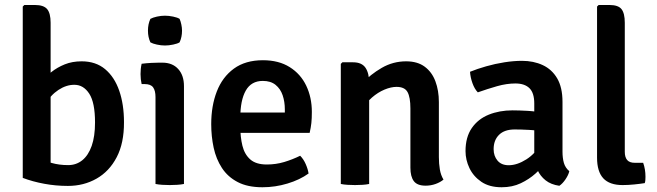

<svg xmlns="http://www.w3.org/2000/svg" viewBox="-20 -756 2700 789"><path d="M188 -25H73.5V-729L80 -735.5H123.5Q159.5 -735.5 173.8 -718.5Q188 -701.5 188 -662.5ZM489.5 -254Q490 -168 459.5 -109.8Q429 -51.5 376.5 -21.8Q324 8 259 8Q209 8 161.8 -0.8Q114.5 -9.5 73.5 -25L130 -114Q160.5 -95.5 191.8 -86.5Q223 -77.5 260 -77.5Q293.5 -77.5 318.2 -97.5Q343 -117.5 356.8 -156.5Q370.5 -195.5 370.5 -252.5Q370.5 -334.5 346.8 -371Q323 -407.5 286 -407.5Q253 -408 220.2 -386.5Q187.5 -365 167 -328L150 -421Q167 -440.5 191 -459.8Q215 -479 246 -491.5Q277 -504 315.5 -504Q373.5 -504 412 -471.8Q450.5 -439.5 470 -383.2Q489.5 -327 489.5 -254Z M736 0Q723.5 2.5 708.2 3.5Q693 4.5 677.5 4.5Q662 4.5 646.8 3.5Q631.5 2.5 619 0V-357Q619 -383.5 609.2 -397Q599.5 -410.5 574.5 -410.5H562Q557.5 -430 557.5 -451.5Q557.5 -461.5 558.5 -472.2Q559.5 -483 562 -494Q582.5 -496.5 601.2 -497.5Q620 -498.5 632.5 -498.5H647.5Q688.5 -498.5 712.2 -472.5Q736 -446.5 736 -402ZM588 -630Q588 -657 598 -678.5Q608 -684 625 -687.8Q642 -691.5 658 -691.5Q673.5 -691.5 691.5 -687.8Q709.5 -684 718 -678.5Q722.5 -668.5 725.2 -655.2Q728 -642 728 -630Q728 -603.5 718 -582Q709.5 -576.5 691.5 -572.8Q673.5 -569 658 -569Q642 -569 624.8 -572.8Q607.5 -576.5 598 -582Q588 -603.5 588 -630Z M922 -210V-293.5H1150.5V-306.5Q1150.5 -338 1141.5 -364.5Q1132.5 -391 1112.5 -407.2Q1092.5 -423.5 1060 -423.5Q1012.5 -423.5 990 -383.8Q967.5 -344 967.5 -272V-236.5Q967.5 -192.5 976.2 -157Q985 -121.5 1008.5 -100.8Q1032 -80 1076.5 -80Q1113.5 -80 1147.8 -90.2Q1182 -100.5 1213.5 -116Q1227.5 -102 1236.5 -81.2Q1245.5 -60.5 1248 -43Q1212 -17 1161.5 -1.8Q1111 13.5 1058.5 13.5Q997.5 13.5 956.8 -7.8Q916 -29 892 -65.8Q868 -102.5 858 -149Q848 -195.5 848 -246Q848 -321 871 -380.2Q894 -439.5 941.2 -474Q988.5 -508.5 1060.5 -508.5Q1125.5 -508.5 1170.5 -480.2Q1215.5 -452 1238.5 -403.8Q1261.5 -355.5 1261.5 -296Q1261.5 -269 1259.5 -250.5Q1257.5 -232 1252.5 -210Z M1431 -500Q1466.5 -500 1481.8 -477.8Q1497 -455.5 1497 -416V0Q1485.5 2.5 1470 3.5Q1454.5 4.5 1439 4.5Q1423.5 4.5 1408 3.5Q1392.5 2.5 1380.5 0V-493.5L1387 -500ZM1783.5 -110.5Q1783.5 -83.5 1787.5 -59.8Q1791.5 -36 1802.5 -18Q1789.5 -7 1770 0Q1750.5 7 1729 7Q1694.5 7 1680.5 -11.8Q1666.5 -30.5 1666.5 -67V-310.5Q1666.5 -356 1654.8 -377.5Q1643 -399 1609.5 -399Q1587 -399 1560 -387.8Q1533 -376.5 1508.5 -355.2Q1484 -334 1468 -303.5V-413Q1502 -450 1548.5 -477Q1595 -504 1649 -504Q1695.5 -504 1725.2 -482Q1755 -460 1769.2 -422Q1783.5 -384 1783.5 -336.5Z M1893 -135Q1893 -192.5 1918.8 -229.8Q1944.5 -267 1988.5 -284.8Q2032.5 -302.5 2086 -302.5Q2112.5 -302.5 2147.5 -300.5Q2182.5 -298.5 2212.5 -292V-214.5Q2187 -220.5 2154.2 -222.2Q2121.5 -224 2095 -224Q2053 -224 2030.8 -202Q2008.5 -180 2008.5 -143Q2008.5 -115 2024.5 -96Q2040.5 -77 2070.5 -77Q2105 -77 2143.2 -101.2Q2181.5 -125.5 2207.5 -172L2225 -88Q2206.5 -66 2180.5 -42.8Q2154.5 -19.5 2120 -3Q2085.5 13.5 2041.5 13.5Q1991 13.5 1958.2 -8.8Q1925.5 -31 1909.2 -65Q1893 -99 1893 -135ZM2319.5 -52.5Q2316 -37 2303.8 -19Q2291.5 -1 2278.5 7.5Q2244 2.5 2222 -15Q2200 -32.5 2189 -57.2Q2178 -82 2175.5 -108.5V-331Q2175.5 -374 2155.8 -393.5Q2136 -413 2098 -413Q2062 -413 2022.5 -401.8Q1983 -390.5 1943.5 -376.5Q1930 -390.5 1921.5 -414.2Q1913 -438 1911.5 -461Q1941 -473 1977.8 -483.5Q2014.5 -494 2052.8 -500Q2091 -506 2125 -506Q2172.5 -506 2210.2 -488.5Q2248 -471 2269.8 -433.8Q2291.5 -396.5 2291.5 -337.5V-133Q2291.5 -106.5 2297.2 -86.5Q2303 -66.5 2319.5 -52.5Z M2623 -87Q2632.5 -60.5 2632.5 -29.5Q2632.5 -23 2632 -16Q2631.5 -9 2629.5 -3.5Q2611 -0.5 2586 2Q2561 4.5 2538.5 4.5Q2485 4.5 2459.2 -23.2Q2433.5 -51 2433.5 -108V-729L2440 -735.5H2484.5Q2520.5 -735.5 2534 -718.5Q2547.5 -701.5 2547.5 -662.5V-132Q2547.5 -110 2557.2 -98.5Q2567 -87 2588.5 -87Z"/></svg>

Font: Signika Medium
Style: Regular
Weight: 500
Designer: Anna Giedry
Foundry: Anna Giedry
Version: Version 2.000